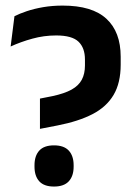

<svg xmlns="http://www.w3.org/2000/svg" viewBox="-20 -672 497 704"><path d="M126.5 -199.5V-310.5L172 -319.5Q216.5 -329 242.5 -343.5Q268.5 -358 280 -379.8Q291.5 -401.5 291.5 -432V-453.5Q291.5 -496.5 267.8 -519.2Q244 -542 186 -542Q141 -542 98.5 -530.2Q56 -518.5 19 -501.5L33 -612.5Q51.5 -622 78.2 -631Q105 -640 138.5 -645.8Q172 -651.5 210 -651.5Q318 -651.5 370.2 -603.2Q422.5 -555 422.5 -464V-435Q422.5 -368 396.5 -324Q370.5 -280 319.2 -253.5Q268 -227 191 -212ZM178 12Q141.5 12 124 -7.2Q106.5 -26.5 106.5 -61V-66Q106.5 -100.5 124 -119.8Q141.5 -139 178 -139Q214.5 -139 232.2 -119.8Q250 -100.5 250 -66V-61Q250 -26.5 232.2 -7.2Q214.5 12 178 12Z"/></svg>

Font: Anek Gujarati Medium SemiBold
Style: Regular
Weight: 600
Version: Version 1.003